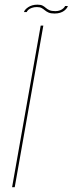

<svg xmlns="http://www.w3.org/2000/svg" viewBox="-20 -782 304 802"><path d="M30.5 0H41.5L161 -675H150ZM208 -725.5Q221.5 -725.5 231.5 -728.8Q241.5 -732 248.2 -737.2Q255 -742.5 258.8 -747.8Q262.5 -753 263.5 -757H252Q250.5 -753 245.2 -747.8Q240 -742.5 231.2 -739Q222.5 -735.5 211.5 -735.5Q195.5 -735.5 186.5 -739.5Q177.5 -743.5 171.5 -749Q165.5 -754.5 158 -758.5Q150.5 -762.5 136.5 -762.5Q125 -762.5 115.2 -759.8Q105.5 -757 98.2 -752.2Q91 -747.5 86.2 -742.2Q81.5 -737 80 -731.5H91.5Q93 -736 98.5 -741Q104 -746 113.2 -749.2Q122.5 -752.5 134 -752.5Q146.5 -752.5 153.8 -748.5Q161 -744.5 167.5 -739Q174 -733.5 183 -729.5Q192 -725.5 208 -725.5Z"/></svg>

Font: Anybody Thin Thin
Style: Italic
Weight: 250
Italic angle: -10°
Version: Version 1.113;gftools[0.9.25]